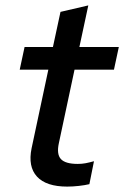

<svg xmlns="http://www.w3.org/2000/svg" viewBox="-20 -683 460 711"><path d="M229 8Q151 8 117 -29Q83 -66 97 -134L159 -425H53L71 -509H176L204 -639L307 -663L274 -509H420L402 -425H256L198 -153Q189 -112 205.5 -94Q222 -76 268 -76Q283 -76 296.5 -78.5Q310 -81 328 -86L311 -1Q294 3 271.5 5.5Q249 8 229 8Z"/></svg>

Font: Red Hat Display Medium
Style: Italic
Weight: 500
Italic angle: -12°
Designer: Pentagram, MCKL
Foundry: Pentagram, MCKL
Version: Version 1.023; ttfautohint (v1.8.3)